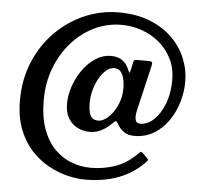

<svg xmlns="http://www.w3.org/2000/svg" viewBox="-64 -860 1214 1144"><g transform="rotate(5 543.5 -288.0)"><path d="M839 82.5Q776.5 148.5 688 182.8Q599.5 217 484 217Q437.5 217 380.8 203.2Q324 189.5 267.5 158.8Q211 128 163.8 77.2Q116.5 26.5 87.8 -47.2Q59 -121 59 -221Q59 -346 102.8 -450.5Q146.5 -555 222.5 -631.8Q298.5 -708.5 395.8 -750.8Q493 -793 600 -793Q704.5 -793 784.8 -761.8Q865 -730.5 919.8 -677Q974.5 -623.5 1002.5 -555.8Q1030.5 -488 1030.5 -415Q1030.5 -354 1012.2 -292.5Q994 -231 958.5 -180.2Q923 -129.5 872.2 -98.8Q821.5 -68 756 -68Q717 -68 692.8 -85.8Q668.5 -103.5 654.5 -128Q645.5 -143 641 -145.8Q636.5 -148.5 619 -130.5Q591 -102 558.5 -85.2Q526 -68.5 490 -68.5Q450.5 -68.5 416.2 -85.5Q382 -102.5 361 -137.2Q340 -172 340 -224Q340 -276 358.5 -329.8Q377 -383.5 409.5 -429Q442 -474.5 485 -502.5Q528 -530.5 577 -530.5Q617.5 -530.5 643.2 -512.8Q669 -495 683 -463Q692 -442 694.5 -440.5Q697 -439 702 -461L711.5 -505.5Q713.5 -514.5 717.5 -517.2Q721.5 -520 733.5 -520H800.5Q818 -520 822.2 -514.8Q826.5 -509.5 822.5 -493.5L757 -213Q756 -206.5 754.2 -189.8Q752.5 -173 758.2 -158.2Q764 -143.5 785.5 -143.5Q828.5 -143.5 866.8 -179.8Q905 -216 928.8 -278.2Q952.5 -340.5 952.5 -419Q952.5 -489 925.2 -544.5Q898 -600 851.2 -639.5Q804.5 -679 745.5 -699.8Q686.5 -720.5 623 -720.5Q537 -720.5 460.8 -683.5Q384.5 -646.5 325.8 -580.2Q267 -514 233.5 -425.5Q200 -337 200 -234Q200 -131 227 -58.8Q254 13.5 299.2 58.2Q344.5 103 400 123.5Q455.5 144 513 144Q584 144 653.5 122Q723 100 787 37.5Q798.5 26.5 802.5 23.5Q806.5 20.5 818.5 32.5L842.5 56.5Q851.5 65.5 849.8 69.5Q848 73.5 839 82.5ZM667 -346Q667 -367 662.2 -393.8Q657.5 -420.5 643.5 -440.2Q629.5 -460 602 -460Q577.5 -460 554.8 -440.8Q532 -421.5 513.8 -389.8Q495.5 -358 484.8 -319Q474 -280 474 -240Q474 -194.5 486.2 -167.2Q498.5 -140 535 -140Q562.5 -140 593.2 -168Q624 -196 645.5 -242.8Q667 -289.5 667 -346Z"/></g></svg>

Font: Besley* Narrow Semi
Style: Italic
Weight: 600
Width: 4
Italic angle: -13°
Designer: Owen Earl
Foundry: indestructible type*
Version: Version 3.000; ttfautohint (v1.8.3)